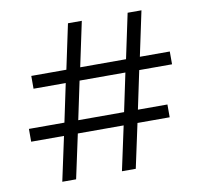

<svg xmlns="http://www.w3.org/2000/svg" viewBox="-81 -828 975 916"><g transform="rotate(-10 406.0 -370.0)"><path d="M602 -461 563 -276H706V-214H550L504 0H437L483 -214H261L215 0H148L194 -214H35V-276H207L246 -461H90V-523H260L306 -740H373L327 -523H549L595 -740H662L616 -523H761V-461ZM535 -461H313L274 -276H496Z"/></g></svg>

Font: Fz Poppins Light
Style: Regular
Weight: 300
Designer: Ninad Kale (Devanagari), Jonny Pinhorn (Latin)
Foundry: Indian Type Foundry
Version: Vit hóa bi Vntype.Com & FontZin.Com